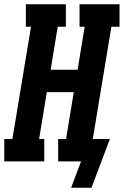

<svg xmlns="http://www.w3.org/2000/svg" viewBox="-35 -755 579 898"><path d="M298 123 300 117 344 0H237V-105H274L310 -324H184L148 -105H172V0H-15V-105H23L110 -630H86V-735H273V-630H235L202 -429H328L361 -630H337V-735H524V-630H486L399 -105H479L436 9L393 123Z"/></svg>

Font: Iosevka Curly Slab XBdObl
Style: Regular
Weight: 800
Italic angle: -9°
Monospace: yes
Designer: Belleve Invis
Foundry: Belleve Invis
Version: Version 11.1.0; ttfautohint (v1.8.3)